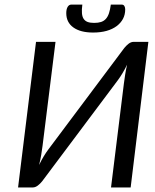

<svg xmlns="http://www.w3.org/2000/svg" viewBox="-20 -826 682 846"><path d="M59.6 0ZM527.8 -614.7Q535.6 -624.5 546.4 -633.1Q557.1 -641.6 569.3 -641.6H633.8L555.7 0H469.2L525.9 -458Q528.3 -476.6 531.5 -497.3Q534.7 -518.1 540 -541Q530.3 -521 520 -503.9Q509.8 -486.8 500 -473.6L165.5 -26.9Q157.7 -17.1 146.7 -8.5Q135.7 0 124 0H59.6L138.7 -641.6H224.6L167.5 -183.6Q165 -164.6 161.6 -143.6Q158.2 -122.6 152.3 -99.1Q162.1 -119.6 172.6 -137Q183.1 -154.3 193.4 -168ZM395 -725.1Q412.6 -725.1 425.3 -729.2Q438 -733.4 446.5 -742.9Q455.1 -752.4 460.2 -767.8Q465.3 -783.2 468.3 -805.7H516.6Q524.4 -805.7 528.1 -799.3Q531.7 -793 531.7 -784.7Q531.7 -761.7 522 -743.2Q512.2 -724.6 493.9 -710.9Q475.6 -697.3 449.5 -689.9Q423.3 -682.6 390.1 -682.6Q334.5 -682.6 303.2 -705.1Q272 -727.5 272 -768.1Q272 -785.6 278.1 -795.7Q284.2 -805.7 293.9 -805.7H342.8Q339.8 -783.2 341.1 -767.8Q342.3 -752.4 348.6 -742.9Q355 -733.4 366.2 -729.2Q377.4 -725.1 395 -725.1Z"/></svg>

Font: Carlito
Style: Italic
Weight: 400
Italic angle: -7°
Designer: Lukasz Dziedzic
Foundry: tyPoland Lukasz Dziedzic
Version: Version 1.104